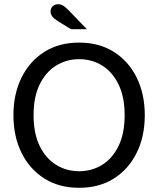

<svg xmlns="http://www.w3.org/2000/svg" viewBox="-20 -883 754 915"><path d="M357 12Q261 12 191 -32.5Q121 -77 82.5 -155Q44 -233 44 -334Q44 -435 82.5 -513Q121 -591 191 -635.5Q261 -680 357 -680Q453 -680 523 -635.5Q593 -591 631.5 -513Q670 -435 670 -334Q670 -233 631.5 -155Q593 -77 523 -32.5Q453 12 357 12ZM357 -67Q418 -67 467 -97.5Q516 -128 545 -187.5Q574 -247 574 -334Q574 -421 545 -480.5Q516 -540 467 -570.5Q418 -601 357 -601Q297 -601 247.5 -570.5Q198 -540 169 -480.5Q140 -421 140 -334Q140 -247 169 -187.5Q198 -128 247.5 -97.5Q297 -67 357 -67ZM318 -744 261 -779Q237 -794 229 -805Q221 -816 221 -828Q221 -844 231.5 -853.5Q242 -863 258 -863Q268 -863 278 -858Q288 -853 303 -838L394 -744Z"/></svg>

Font: Atkinson Hyperlegible Next
Style: Regular
Weight: 400
Designer: Elliott Scott, Megan Eiswerth, Linus Boman, Theodore Petrosky, Letters from Sweden
Foundry: Applied Design Works, Letters from Sweden
Version: Version 2.001